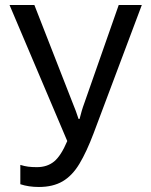

<svg xmlns="http://www.w3.org/2000/svg" viewBox="-20 -734 603 765"><path d="M135 11Q94 11 61 0V-77Q77 -72 92 -70Q107 -68 127 -68Q168 -68 195.5 -90.5Q223 -113 248 -172L18 -714H117L269 -325Q276 -308 282 -292Q288 -276 293 -260H297Q301 -276 305.5 -291.5Q310 -307 317 -326L453 -714H545L353 -203Q325 -129 296.5 -81.5Q268 -34 229.5 -11.5Q191 11 135 11Z"/></svg>

Font: Noto Sans Mono SemiCondensed
Style: Regular
Weight: 400
Width: 4
Designer: Monotype Design Team
Foundry: Monotype Imaging Inc.
Version: Version 2.014